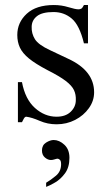

<svg xmlns="http://www.w3.org/2000/svg" viewBox="-20 -480 430 764"><path d="M354.5 -112.8Q354.5 -78.6 333.7 -49.6Q313 -20.5 279.1 -2.9Q245.1 14.6 205.1 14.6Q169.4 14.6 138.2 1Q106.9 -12.7 84.5 -15.6Q79.1 -15.6 74.7 -7.8Q70.3 0 67.4 6.3H51.3V-153.3H67.4Q80.1 -85.4 118.9 -50.5Q157.7 -15.6 205.1 -15.6Q241.2 -15.6 261.5 -35.4Q281.7 -55.2 281.7 -81.5Q282.7 -103.5 274.4 -121.3Q266.1 -139.2 241.5 -158Q216.8 -176.8 168.5 -201.2Q121.1 -226.1 95.2 -247.3Q69.3 -268.6 59.1 -290.8Q48.8 -313 48.8 -340.8Q48.8 -390.6 86.4 -425.3Q124 -460 194.3 -460Q224.6 -460 252.4 -451.4Q280.3 -442.9 292 -442.9Q298.8 -442.9 303.5 -445.6Q308.1 -448.2 314 -460H330.1V-307.6H314Q296.4 -379.9 265.6 -406Q234.9 -432.1 192.9 -432.1Q147.9 -432.1 127.2 -415.8Q106.4 -399.4 106 -373.5Q105 -346.7 118.9 -324.2Q132.8 -301.8 179.2 -280.3L251.5 -246.1Q354.5 -198.7 354.5 -112.8ZM256.3 147.9Q256.3 185.5 238.8 209.5Q221.2 233.4 199.2 246.1Q177.2 258.8 163.6 263.7V247.1Q182.1 236.3 202.6 219.2Q223.1 202.1 223.1 173.3Q223.1 159.7 217.8 155.5Q212.4 151.4 209.5 151.4Q205.1 151.4 197.3 154.1Q189.5 156.7 182.6 156.7Q170.4 156.7 158.7 146.7Q147 136.7 147 118.7Q147 97.7 163.3 87.4Q179.7 77.1 193.8 77.1Q215.8 77.1 236.1 95.9Q256.3 114.7 256.3 147.9Z"/></svg>

Font: BabelStone Roman
Style: Regular
Weight: 400
Designer: Walt Agee, Victor Gaultney, Peter Martin, Debbi Hosken, Becca Hirsbrunner (SIL); Andrew West (BabelStone)
Foundry: BabelStone
Version: Version 16.000